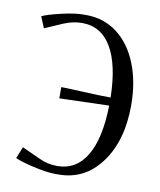

<svg xmlns="http://www.w3.org/2000/svg" viewBox="-76 -703 641 771"><g transform="rotate(10 244.5 -317.0)"><path d="M214.8 -642.1Q285.6 -642.1 340.1 -600.8Q394.5 -559.6 424.3 -485.4Q454.1 -411.1 454.1 -315.9Q454.1 -171.9 387.9 -82Q321.8 7.8 214.8 7.8H200.2Q167 7.8 112.5 -4.6Q58.1 -17.1 36.1 -27.8L55.2 -75.2L127.9 -42Q163.1 -24.9 203.1 -24.9Q281.2 -24.9 323 -95.7Q364.7 -166.5 367.2 -299.8H359.9L165 -293.9V-339.8Q183.6 -339.8 255.6 -336.4Q327.6 -333 359.9 -333H367.2Q364.7 -465.8 323 -536.9Q281.2 -607.9 203.1 -607.9Q166 -607.9 127.9 -591.8L55.2 -560.1L36.1 -606Q58.1 -616.7 112.5 -629.4Q167 -642.1 200.2 -642.1Z"/></g></svg>

Font: Resagokr
Style: Regular
Weight: 500
Designer: gluk
Foundry: gluk
Version: Version 0.95